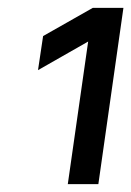

<svg xmlns="http://www.w3.org/2000/svg" viewBox="-20 -850 335 490"><path d="M90 -758 217 -830H295L231 -380H153L205 -744L77 -671Z"/></svg>

Font: Retni Sans Medium
Style: Italic
Weight: 500
Italic angle: -8°
Designer: Vitaly Kuzmin
Foundry: ParaType Ltd.
Version: Version 1.00;June 10, 2019;FontCreator 11.5.0.2425 64-bit; t